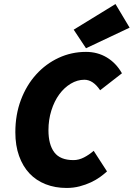

<svg xmlns="http://www.w3.org/2000/svg" viewBox="-20 -919 662 951"><path d="M310 12Q253 12 206 -6.5Q159 -25 126 -60Q93 -95 74.5 -146.5Q56 -198 56 -264Q56 -351 83.5 -424Q111 -497 159 -550Q207 -603 270.5 -632.5Q334 -662 406 -662Q463 -662 509 -634.5Q555 -607 584 -556L476 -472Q441 -524 398 -524Q363 -524 330.5 -504.5Q298 -485 273.5 -451.5Q249 -418 234.5 -372Q220 -326 220 -274Q220 -203 249 -164.5Q278 -126 344 -126Q370 -126 395.5 -139Q421 -152 444 -172L510 -70Q496 -57 476 -42.5Q456 -28 430.5 -16Q405 -4 374.5 4Q344 12 310 12ZM406 -680 345 -772 552 -899 622 -782Z"/></svg>

Font: mr_Source Sans Pro
Style: Italic
Weight: 900
Italic angle: -11°
Designer: Paul D. Hunt
Foundry: Adobe Systems Incorporated
Version: Version 1.076;July 10, 2024;FontCreator 11.5.0.2430 64-bit